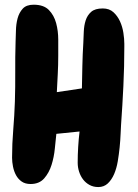

<svg xmlns="http://www.w3.org/2000/svg" viewBox="-20 -754 573 800"><path d="M498 -558.6Q498 -477.5 494.1 -396Q490.2 -314.5 484.4 -233.4Q483.4 -218.8 482.4 -193.8Q481.4 -168.9 478.5 -140.1Q475.6 -111.3 470.7 -82Q465.8 -52.7 455.6 -28.8Q445.3 -4.9 429.2 10.3Q413.1 25.4 389.6 25.4Q369.1 25.4 353 16.6Q336.9 7.8 326.2 -6.3Q315.4 -20.5 309.6 -38.6Q303.7 -56.6 303.7 -76.2Q303.7 -108.4 305.7 -141.1Q307.6 -173.8 311.5 -206.1L214.8 -196.3Q211.9 -170.9 208.5 -135.3Q205.1 -99.6 194.8 -66.9Q184.6 -34.2 164.1 -10.7Q143.6 12.7 107.4 12.7Q85 12.7 70.3 2.4Q55.7 -7.8 46.9 -23.9Q38.1 -40 34.2 -59.6Q30.3 -79.1 30.3 -96.7Q30.3 -155.3 35.2 -213.4Q40 -271.5 42 -330.1Q43.9 -391.6 43.5 -453.6Q43 -515.6 44.9 -578.1Q45.9 -598.6 46.4 -626Q46.9 -653.3 53.2 -677.2Q59.6 -701.2 74.7 -717.8Q89.8 -734.4 120.1 -734.4Q162.1 -734.4 183.6 -712.4Q205.1 -690.4 213.9 -657.7Q222.7 -625 222.7 -588.4Q222.7 -551.8 222.7 -522.5Q222.7 -483.4 220.7 -445.8Q218.8 -408.2 216.8 -370.1L321.3 -385.7Q322.3 -433.6 323.2 -480.5Q324.2 -527.3 327.1 -574.2Q328.1 -596.7 329.1 -622.1Q330.1 -647.5 336.9 -668.9Q343.8 -690.4 359.9 -704.6Q376 -718.8 408.2 -718.8Q435.5 -718.8 452.6 -703.1Q469.7 -687.5 480 -665Q490.2 -642.6 494.1 -617.2Q498 -591.8 498 -571.3Z"/></svg>

Font: Chewy
Style: Regular
Weight: 400
Version: Version 1.001